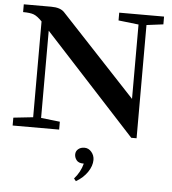

<svg xmlns="http://www.w3.org/2000/svg" viewBox="-61 -718 936 1046"><g transform="rotate(5 407.0 -195.5)"><path d="M23.4 0V-43L130.9 -54.7V-578.6Q104.5 -606 84.7 -613.3Q64.9 -620.6 26.4 -620.6V-663.1H176.8Q227.1 -663.1 249 -639.2L658.7 -201.2V-607.9L548.3 -620.6V-663.1H793.5V-620.6L702.1 -608.9V10.3H672.9L174.3 -531.7V-54.7L277.8 -43V0ZM393.1 272 381.8 258.3Q415.5 220.2 427.7 172.9H424.8Q398.9 172.9 387.7 158.4Q376.5 144 376.5 127Q376.5 109.4 389.9 97.9Q403.3 86.4 424.3 86.4Q446.8 86.4 462.6 105.2Q478.5 124 478.5 148.4Q478.5 181.2 455.6 215.1Q432.6 249 393.1 272Z"/></g></svg>

Font: Elstob 6pt SemiBold
Style: Regular
Weight: 600
Designer: Peter S. Baker
Version: Version 1.015